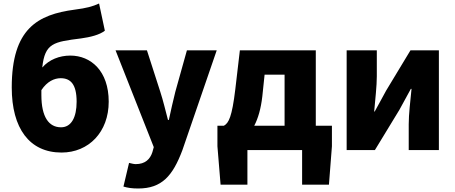

<svg xmlns="http://www.w3.org/2000/svg" viewBox="-20 -856 2595 1095"><path d="M331 14C486 14 600 -103 600 -276C600 -452 498 -539 381 -539C319 -539 260 -516 221 -471C236 -611 286 -617 443 -637C494 -644 548 -657 578 -681L545 -836C508 -819 475 -810 406 -801C195 -773 47 -693 47 -357C47 -124 148 14 331 14ZM216 -314V-342C249 -392 290 -410 326 -410C382 -410 417 -376 417 -276C417 -187 387 -130 328 -130C259 -130 216 -188 216 -314Z M768 219C903 219 965 147 1020 1L1216 -569H1046L980 -333C967 -279 954 -226 943 -172H938C923 -228 911 -281 894 -333L818 -569H639L857 -17L849 12C836 52 808 80 754 80C741 80 726 75 716 73L684 208C708 215 731 219 768 219Z M1391 0H1703V197H1856L1873 -22V-139H1781V-569H1348L1322 -347C1303 -188 1284 -154 1257 -139H1220V-22L1238 197H1391ZM1476 -306 1489 -430H1603V-139H1430C1452 -181 1468 -236 1476 -306Z M1957 0H2118L2258 -230C2276 -262 2304 -315 2323 -349H2327C2320 -279 2311 -204 2311 -148V0H2483V-569H2321L2182 -339C2165 -306 2135 -254 2117 -220H2114C2120 -289 2129 -365 2129 -421V-569H1957Z"/></svg>

Font: Noto Sans JP Black
Style: Regular
Weight: 900
Designer: Ryoko NISHIZUKA  (kana, bopomofo & ideographs); Paul D. Hunt (Latin, Greek & Cyrillic); Sandoll Communications , Soo-you
Foundry: Adobe
Version: Version 2.002;hotconv 1.0.116;makeotfexe 2.5.65601